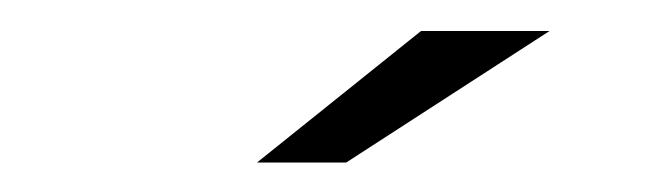

<svg xmlns="http://www.w3.org/2000/svg" viewBox="-20 -718 440 127"><path d="M150 -610.5H209L343.5 -697.5H258.5Z"/></svg>

Font: Anybody Expanded
Style: Italic
Weight: 400
Width: 7
Italic angle: -10°
Version: Version 1.113;gftools[0.9.25]